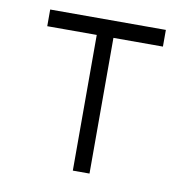

<svg xmlns="http://www.w3.org/2000/svg" viewBox="-67 -663 673 680"><g transform="rotate(10 270.0 -323.0)"><path d="M60 -597H476V-537H298V-49H238V-537H60Z"/></g></svg>

Font: 3270 Nerd Font Mono
Style: Regular
Weight: 400
Monospace: yes
Version: Version 3.0.1;Nerd Fonts 3.0.0